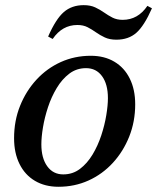

<svg xmlns="http://www.w3.org/2000/svg" viewBox="-20 -713 610 746"><path d="M207.2 12.7Q154.7 12.7 115.7 -10.4Q76.8 -33.4 55.8 -76Q34.7 -118.5 34.7 -175.9Q34.7 -243.6 57.8 -301.3Q80.8 -359 121.5 -403.3Q162.2 -447.5 216.2 -471.9Q270.2 -496.3 332.8 -496.3Q385.5 -496.3 424.4 -473.2Q463.2 -450.2 484.2 -407.7Q505.3 -365.3 505.3 -307.7Q505.3 -240.8 482.2 -182.7Q459.2 -124.6 418.5 -80.3Q377.9 -36.1 323.9 -11.7Q270 12.7 207.2 12.7ZM225.7 -35.4Q262.5 -35.4 290.6 -56.7Q318.7 -77.9 339.5 -112.3Q360.2 -146.7 373.5 -187Q386.7 -227.3 393 -265.6Q399.3 -303.8 399.3 -331.5Q399.3 -385.9 376.5 -417Q353.8 -448.2 314.3 -448.2Q277.5 -448.2 249.4 -426.9Q221.3 -405.7 200.6 -371.3Q179.8 -336.9 166.5 -296.6Q153.3 -256.3 147 -218.4Q140.7 -180.6 140.7 -152.1Q140.7 -98.7 163.5 -67.1Q186.3 -35.4 225.7 -35.4ZM432.2 -558.8Q406 -558.8 387.3 -567.5Q368.7 -576.2 353 -587.3Q337.3 -598.5 320.4 -607.2Q303.6 -615.9 280.6 -615.9Q221.6 -615.9 184.7 -561.6L167 -571Q197.1 -639.5 228 -666.2Q259 -693 305.2 -693Q331.4 -693 350 -684.3Q368.6 -675.6 384.4 -664.4Q400.1 -653.3 417 -644.6Q434 -635.9 456.8 -635.9Q515.9 -635.9 552.7 -690.2L570.4 -680.8Q540.3 -612.5 509.8 -585.6Q479.4 -558.8 432.2 -558.8Z"/></svg>

Font: Platypi Light
Style: Italic
Weight: 300
Italic angle: -13°
Designer: David Sargent
Foundry: Bolt Cutter Type
Version: Version 1.200